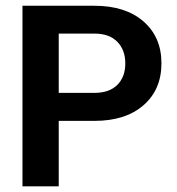

<svg xmlns="http://www.w3.org/2000/svg" viewBox="-20 -660 626 680"><path d="M188 -541V-331.1H314.5Q367.2 -331.1 395.5 -359.4Q423.8 -387.7 423.8 -435.3Q423.8 -482.9 395.5 -512Q367.2 -541 314.5 -541ZM314.5 -231.9H188V0H59.6V-639.6H314.5Q424.3 -639.6 488 -584.2Q551.8 -528.8 551.8 -435.8Q551.8 -342.8 488.3 -287.4Q424.8 -231.9 314.5 -231.9Z"/></svg>

Font: Yantramanav
Style: Bold
Weight: 700
Version: Version 1.001;PS 1.0;hotconv 1.0.72;makeotf.lib2.5.5900; ttf